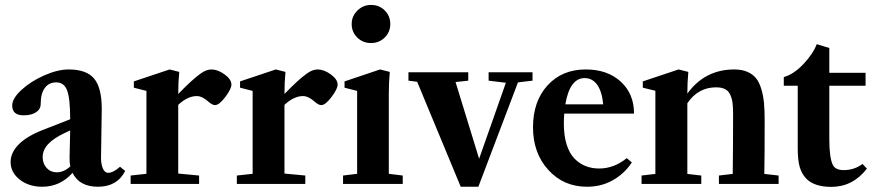

<svg xmlns="http://www.w3.org/2000/svg" viewBox="-20 -728 3479 760"><path d="M147 11.2Q94.2 11.2 58.1 -17.1Q22 -45.4 22 -86.9Q22 -124.5 54.9 -157.2Q87.9 -189.9 150.4 -213.9L257.8 -255.9Q257.8 -337.9 245.8 -369.9Q233.9 -401.9 202.6 -401.9Q173.3 -401.9 157.2 -379.6Q141.1 -357.4 141.1 -316.9Q141.1 -295.9 122.8 -283.7Q104.5 -271.5 73.2 -271.5Q28.3 -271.5 28.3 -310.5Q28.3 -338.4 65.2 -372.3Q102.1 -406.2 155.3 -429.7Q208.5 -453.1 252 -453.1Q322.3 -453.1 352.5 -417Q382.8 -380.9 382.8 -296.9Q382.8 -295.9 379.9 -105.5Q379.4 -80.6 386.7 -62.3Q394 -43.9 408.7 -43.9Q427.7 -43.9 455.1 -67.9L475.6 -51.3Q443.4 11.2 368.2 11.2Q293.9 11.2 267.1 -43.9Q218.3 11.2 147 11.2ZM148.9 -106Q148.9 -80.1 164.8 -63Q180.7 -45.9 205.1 -45.9Q232.4 -45.9 258.3 -69.3Q254.9 -85.4 255.4 -105Q257.3 -176.3 257.8 -211.9L238.3 -202.6Q192.4 -181.2 170.7 -157.7Q148.9 -134.3 148.9 -106Z M497.1 0V-33.2L559.6 -40V-368.2L509.8 -380.9V-405.8L651.4 -453.1L689.5 -443.4Q685.5 -401.9 685.5 -356Q740.2 -412.6 772.9 -436Q795.9 -453.1 816.9 -453.1Q841.8 -453.1 868.9 -433.6Q896 -414.1 896 -393.1Q896 -376 871.8 -344Q847.7 -312 831.1 -312Q820.8 -312 806.6 -324.2Q780.8 -347.7 758.8 -347.7Q723.1 -347.7 685.5 -313V-41L768.1 -33.2V0Z M917.5 0V-33.2L980 -40V-368.2L930.2 -380.9V-405.8L1071.8 -453.1L1109.9 -443.4Q1106 -401.9 1106 -356Q1160.6 -412.6 1193.4 -436Q1216.3 -453.1 1237.3 -453.1Q1262.2 -453.1 1289.3 -433.6Q1316.4 -414.1 1316.4 -393.1Q1316.4 -376 1292.2 -344Q1268.1 -312 1251.5 -312Q1241.2 -312 1227.1 -324.2Q1201.2 -347.7 1179.2 -347.7Q1143.6 -347.7 1106 -313V-41L1188.5 -33.2V0Z M1448.7 -557.6Q1416.5 -557.6 1394.3 -579.3Q1372.1 -601.1 1372.1 -632.8Q1372.1 -664.1 1394.8 -686.3Q1417.5 -708.5 1448.7 -708.5Q1481 -708.5 1502.9 -686.8Q1524.9 -665 1524.9 -632.8Q1524.9 -601.1 1502.7 -579.3Q1480.5 -557.6 1448.7 -557.6ZM1337.9 0V-33.2L1393.6 -40V-368.2L1343.8 -380.9V-405.8L1484.4 -453.1L1522.9 -443.4Q1519 -401.9 1519 -355.5V-40L1574.2 -33.2V0Z M1803.7 11.2 1631.3 -404.3 1596.7 -408.7V-441.9H1833.5V-408.7L1783.2 -403.3L1876.5 -99.6L1982.4 -400.4L1914.1 -408.7V-441.9H2087.9V-408.7L2030.3 -401.9L1873.5 11.2Z M2303.7 11.2Q2210.9 11.2 2150.4 -55.4Q2089.8 -122.1 2089.8 -224.1Q2089.8 -326.7 2147.2 -389.9Q2204.6 -453.1 2298.8 -453.1Q2384.3 -453.1 2437 -405Q2489.7 -356.9 2489.7 -278.3H2213.4Q2211.9 -258.8 2211.9 -238.3Q2211.9 -190.9 2223.1 -155.5Q2234.4 -120.1 2254.2 -100.1Q2273.9 -80.1 2298.1 -70.6Q2322.3 -61 2351.6 -61Q2410.6 -61 2460.9 -102.1L2481 -85Q2452.6 -41.5 2406.7 -15.1Q2360.8 11.2 2303.7 11.2ZM2294.4 -418.9Q2235.4 -418.9 2217.8 -314.9H2367.7Q2362.8 -366.2 2343.8 -392.6Q2324.7 -418.9 2294.4 -418.9Z M2519.5 0V-33.2L2574.2 -39.6V-368.7L2524.4 -380.9V-405.8L2666 -453.1L2704.6 -443.4Q2700.7 -401.9 2700.7 -357.4Q2770 -453.1 2886.7 -453.1Q2916.5 -453.1 2938 -443.8Q2959.5 -434.6 2972.7 -418.2Q2985.8 -401.9 2993.7 -375.2Q3001.5 -348.6 3004.2 -319.3Q3006.8 -290 3006.8 -249.5Q3006.8 -107.9 3005.4 -39.6L3062 -33.2V0H2825.7V-33.2L2880.4 -39.6Q2881.8 -153.8 2881.8 -275.9Q2881.8 -303.2 2879.6 -320.6Q2877.4 -337.9 2870.6 -353Q2863.8 -368.2 2850.1 -375.2Q2836.4 -382.3 2814.5 -382.3Q2743.2 -382.3 2700.7 -319.3V-39.6L2755.9 -33.2V0Z M3271 11.7Q3202.1 11.7 3170.4 -22Q3153.3 -40.5 3145.5 -67.1Q3137.7 -93.8 3137.7 -141.6V-388.7H3082.5V-422.9Q3122.1 -434.1 3160.2 -474.4Q3198.2 -514.6 3212.9 -553.2L3262.7 -538.1V-439.9H3406.2V-388.7H3262.7V-176.3Q3262.7 -103 3276.9 -74.7Q3287.1 -54.7 3319.8 -54.7Q3361.8 -54.7 3394 -79.1L3411.6 -60.5Q3355.5 11.7 3271 11.7Z"/></svg>

Font: Elstob 10pt
Style: Bold
Weight: 700
Designer: Peter S. Baker
Version: Version 1.015